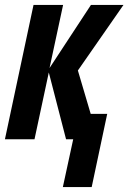

<svg xmlns="http://www.w3.org/2000/svg" viewBox="-26 -565 521 779"><path d="M229 194H346L409 -103H342L290 -279L475 -545H343L175 -289L230 -545H110L-6 0H114L172 -271L242 0H271Z"/></svg>

Font: Noto Sans ExtraCondensed
Style: Bold Italic
Weight: 700
Width: 2
Italic angle: -12°
Designer: Monotype Design Team
Foundry: Monotype Imaging Inc.
Version: Version 2.013